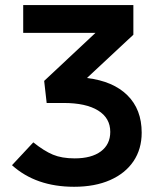

<svg xmlns="http://www.w3.org/2000/svg" viewBox="-20 -713 626 743"><path d="M266.6 9.8Q119.1 9.8 26.4 -73.7L108.9 -162.1Q150.4 -128.9 184.8 -114.5Q219.2 -100.1 269 -100.1Q334 -100.1 370.4 -127.2Q406.7 -154.3 406.7 -202.6Q406.7 -256.3 359.6 -285.4Q312.5 -314.5 226.6 -314.5H160.6L150.9 -399.9L349.6 -585.9H69.8V-693.4H496.1V-578.6L316.4 -411.1Q418 -398.9 473.1 -344.2Q528.3 -289.6 528.3 -199.7Q528.3 -136.2 496.6 -89.1Q464.8 -42 406 -16.1Q347.2 9.8 266.6 9.8Z"/></svg>

Font: Caskaydia Cove SemiBold
Style: Regular
Weight: 600
Monospace: yes
Designer: Aaron Bell
Foundry: Saja Typeworks
Version: Version 4.300; ttfautohint (v1.8.3)